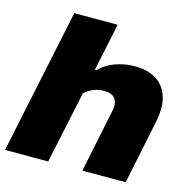

<svg xmlns="http://www.w3.org/2000/svg" viewBox="-125 -831 910 933"><g transform="rotate(15 330.0 -364.5)"><path d="M-18 0 135 -729H353L303 -489H311Q343 -523 390 -539.5Q437 -556 486 -556Q554 -556 597 -528Q640 -500 655.5 -447.5Q671 -395 655 -320L589 0H371L435 -311Q443 -340 438 -360.5Q433 -381 417 -391.5Q401 -402 373 -402Q346 -402 321 -392Q296 -382 276 -363L199 0Z"/></g></svg>

Font: Hubot Sans Condensed ExtraLight Black
Style: Italic
Weight: 900
Italic angle: -12.0243°
Version: Version 2.000